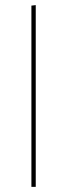

<svg xmlns="http://www.w3.org/2000/svg" viewBox="-20 -732 263 752"><path d="M103 -710 120 -712V0H103Z"/></svg>

Font: Ysabeau Infant Thin
Style: Regular
Weight: 200
Designer: Christian Thalmann (Catharsis Fonts)
Version: Version 0.003